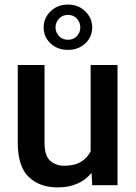

<svg xmlns="http://www.w3.org/2000/svg" viewBox="-20 -814 596 844"><path d="M385.3 0 382.3 -54.2Q357.9 -23.9 320.8 -7.1Q283.7 9.8 232.9 9.8Q154.8 9.8 106.4 -36.1Q58.1 -82 58.1 -187V-528.3H175.8V-186Q175.8 -128.4 201.2 -106.9Q226.6 -85.4 261.7 -85.4Q308.1 -85.4 336.2 -102.8Q364.3 -120.1 378.4 -148.9V-528.3H496.6V0ZM171.9 -693.4Q171.9 -734.9 202.4 -764.4Q232.9 -793.9 278.8 -793.9Q324.2 -793.9 354.7 -764.4Q385.3 -734.9 385.3 -693.4Q385.3 -651.4 354.7 -623Q324.2 -594.7 278.8 -594.7Q232.9 -594.7 202.4 -623Q171.9 -651.4 171.9 -693.4ZM224.1 -693.4Q224.1 -671.9 239.3 -655.5Q254.4 -639.2 278.8 -639.2Q303.2 -639.2 318.1 -655.3Q333 -671.4 333 -693.4Q333 -715.3 318.1 -731.9Q303.2 -748.5 278.8 -748.5Q254.4 -748.5 239.3 -731.9Q224.1 -715.3 224.1 -693.4Z"/></svg>

Font: Vazirmatn RD UI FD Medium
Style: Regular
Weight: 500
Designer: Saber Rastikerdar
Foundry: Saber Rastikerdar
Version: Version 33.003